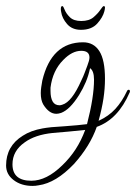

<svg xmlns="http://www.w3.org/2000/svg" viewBox="-100 -432 447 631"><path d="M7 179Q-30 179 -55 160Q-80 141 -80 112Q-80 48 -25 14Q1 -3 40 -10Q45 -11 52.5 -12Q60 -13 69 -14L111 -17Q136 -19 154 -20.5Q172 -22 186 -24Q209 -113 209 -170Q209 -199 196 -208Q191 -184 182 -162.5Q173 -141 160 -120Q130 -72 101 -61Q92 -58 85 -58Q61 -58 42 -89Q34 -103 34 -126Q34 -135 35.5 -145.5Q37 -156 39 -167Q69 -293 173 -293Q208 -293 226.5 -264Q245 -235 245 -173Q245 -141 240 -108Q235 -75 224 -35Q257 -50 279 -74Q301 -98 317 -132Q319 -137 323 -137Q327 -137 327 -132Q327 -129 326 -128Q288 -40 218 -15Q196 48 143 107Q84 169 27 177Q22 178 17 178.5Q12 179 7 179ZM96 -86Q98 -86 100 -86.5Q102 -87 105 -88Q136 -97 167 -167Q174 -181 178.5 -193.5Q183 -206 187 -216Q194 -234 194 -243Q194 -265 167 -265Q137 -265 108 -235Q73 -200 66 -144V-133Q66 -111 73 -98.5Q80 -86 96 -86ZM3 162Q53 162 105 111Q130 87 148.5 58.5Q167 30 180 -5Q151 -2 125 0.5Q99 3 73 5Q15 11 -19 36Q-59 64 -59 108Q-59 162 3 162ZM166 -334Q137 -334 120.5 -353Q104 -372 101 -393Q100 -396 100 -399Q100 -402 100 -404Q100 -412 105 -412Q108 -412 112.5 -400Q117 -388 129.5 -375.5Q142 -363 167 -363Q193 -363 207.5 -375.5Q222 -388 230 -400Q238 -412 241 -412Q245 -412 245 -407Q245 -405 244.5 -402Q244 -399 243 -395Q238 -375 219.5 -354.5Q201 -334 166 -334Z"/></svg>

Font: Puppies Play
Style: Regular
Weight: 400
Designer: Robert E. Leuschke
Foundry: Robert E. Leuschke
Version: Version 1.010; ttfautohint (v1.8.3)